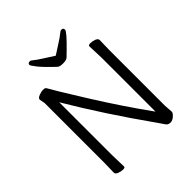

<svg xmlns="http://www.w3.org/2000/svg" viewBox="-242 -1052 1221 1221"><g transform="rotate(-45 369.0 -441.5)"><path d="M178 1Q178 11 160 11Q142 11 123 3.5Q104 -4 104 -17L106 -106V-641L99 -678Q99 -692 121.5 -700Q144 -708 154.5 -708Q165 -708 171 -707Q177 -706 182 -698Q207 -652 324.5 -464Q442 -276 566 -104V-589L562 -695Q562 -705 581 -705Q600 -705 618.5 -697.5Q637 -690 637 -677L635 -588V-87L639 -32Q639 -22 630 -12Q607 13 585.5 13Q564 13 554.5 -1Q545 -15 520 -51Q328 -321 175 -579V-105ZM328 -745Q258 -811 233.5 -843Q209 -875 209 -880Q209 -896 227 -896Q235 -896 250 -883Q265 -870 299.5 -848.5Q334 -827 369 -804Q404 -827 438 -848.5Q472 -870 487 -883Q502 -896 510 -896Q528 -896 528 -879.5Q528 -863 442 -779Q422 -760 410 -748Q398 -736 368.5 -736Q339 -736 328 -745Z"/></g></svg>

Font: LXGW WenKai TC
Style: Regular
Weight: 400
Designer: LXGW / Fontworks Inc.
Foundry: LXGW / Fontworks Inc.
Version: Version 1.330